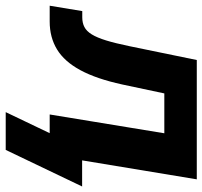

<svg xmlns="http://www.w3.org/2000/svg" viewBox="-72 -524 719 682"><g transform="rotate(90 287.0 -182.5)"><path d="M-34.2 0 -15.1 -115.7H6.8Q26.9 -115.7 41.5 -123.3Q56.2 -130.9 67.6 -149.4Q79.1 -168 89.1 -200.4Q99.1 -232.9 109.4 -282.7L158.7 -522.5H582.5L496.1 0H352.1L418.9 -407.2H277.3L245.6 -257.8Q225.6 -166 194.8 -109.1Q164.1 -52.2 121.1 -26.1Q78.1 0 22 0ZM343.8 156.2 418.5 0H378.4L397.9 -115.2H607.9L478 156.2Z"/></g></svg>

Font: Inter 28pt
Style: Bold Italic
Weight: 700
Italic angle: -9.3988°
Designer: Rasmus Andersson
Foundry: rsms
Version: Version 4.001;git-66647c0bb